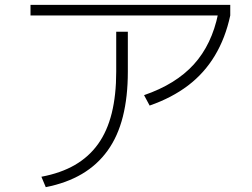

<svg xmlns="http://www.w3.org/2000/svg" viewBox="-20 -736 1040 793"><path d="M151 -6Q231 -21 289 -54.5Q347 -88 385 -141Q423 -194 441.5 -268.5Q460 -343 460 -440V-605H508V-440Q508 -336 487.5 -254.5Q467 -173 424.5 -114Q382 -55 318.5 -17.5Q255 20 169 37ZM106 -672V-716H931V-672ZM575 -343Q706 -388 780.5 -470Q855 -552 881 -680L931 -672Q911 -579 867.5 -506.5Q824 -434 757 -383Q690 -332 598 -300Z"/></svg>

Font: M PLUS 1 Light
Style: Regular
Weight: 300
Designer: Coji Morishita
Foundry: UNDERFOREST DESIGN
Version: Version 1.001